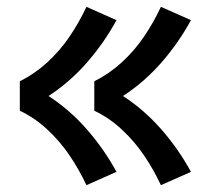

<svg xmlns="http://www.w3.org/2000/svg" viewBox="-20 -621 616 562"><path d="M451 -79 539 -118Q503 -184 453 -241.5Q403 -299 340 -340Q403 -381 453 -438.5Q503 -496 539 -562L451 -601Q430 -556 402 -514.5Q374 -473 337 -439Q300 -405 256 -383V-297Q300 -276 337 -241.5Q374 -207 402 -165.5Q430 -124 451 -79ZM233 -79 321 -118Q285 -184 235 -241.5Q185 -299 122 -340Q185 -381 235 -438.5Q285 -496 321 -562L233 -601Q212 -556 184 -514.5Q156 -473 119 -439Q82 -405 38 -383V-297Q82 -276 119 -241.5Q156 -207 184 -165.5Q212 -124 233 -79Z"/></svg>

Font: Iosevka Sparkle Semibold
Style: Regular
Weight: 600
Designer: Belleve Invis
Foundry: Belleve Invis
Version: Version 4.5.0; ttfautohint (v1.8.3)